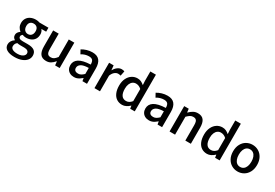

<svg xmlns="http://www.w3.org/2000/svg" viewBox="56 -1849 4592 3209"><g transform="rotate(30 2352.0 -244.5)"><path d="M122.1 -194.3V-198.2Q94.2 -219.7 75.7 -253.2Q57.1 -286.6 57.1 -328.6Q57.1 -384.3 82.5 -423.3Q107.9 -462.4 151.4 -482.2Q194.8 -502 248.5 -502Q288.1 -502 320.8 -489.7H494.1V-413.1H401.9Q416 -397.9 424.8 -375Q433.6 -352.1 433.6 -325.2Q433.6 -271 409.9 -233.2Q386.2 -195.3 344.2 -176.3Q302.2 -157.2 248.5 -157.2Q214.4 -157.2 180.7 -171.4Q166.5 -158.7 160.6 -150.1Q154.8 -141.6 154.8 -125.5Q154.8 -102.5 173.6 -90.6Q192.4 -78.6 236.3 -78.6H331.5Q418.5 -78.6 460.4 -47.4Q502.4 -16.1 502.4 47.4Q502.4 95.2 471.4 134.3Q440.4 173.3 381.8 196.3Q323.2 219.2 244.1 219.2Q147.5 219.2 94.2 186.3Q41 153.3 41 89.8Q41 57.1 59.8 25.6Q78.6 -5.9 111.8 -25.9V-29.8Q90.8 -43.5 79.3 -61.5Q67.9 -79.6 67.9 -107.4Q67.9 -134.3 83 -156.2Q98.1 -178.2 122.1 -194.3ZM158.7 -328.6Q158.7 -295.4 170.7 -272.2Q182.6 -249 202.9 -237.1Q223.1 -225.1 248.5 -225.1Q273.9 -225.1 294.2 -236.8Q314.5 -248.5 326.4 -271.7Q338.4 -294.9 338.4 -328.6Q338.4 -377 314.2 -401.9Q290 -426.8 248.5 -426.8Q207 -426.8 182.9 -402.1Q158.7 -377.4 158.7 -328.6ZM310.1 0H238.3Q199.7 0 172.9 -6.8Q151.9 8.8 142.1 28.8Q132.3 48.8 132.3 74.2Q132.3 109.4 165.8 128.7Q199.2 147.9 260.7 147.9Q302.2 147.9 333.7 136.5Q365.2 125 382.3 105.7Q399.4 86.4 399.4 64Q399.4 33.7 376.2 16.8Q353 0 310.1 0Z M772.5 -79.6Q807.1 -79.6 831.3 -95.7Q855.5 -111.8 886.7 -151.4V-489.7H993.7V0H905.8L897.5 -73.2H894Q858.4 -30.8 821.8 -9.3Q785.2 12.2 735.8 12.2Q656.7 12.2 620.8 -36.4Q585 -85 585 -180.7V-489.7H692.4V-194.8Q692.4 -152.3 700.2 -127.4Q708 -102.5 725.3 -91.1Q742.7 -79.6 772.5 -79.6Z M1179.2 -372.1 1139.2 -444.3Q1180.7 -470.2 1232.9 -486.1Q1285.2 -502 1340.8 -502Q1432.6 -502 1476.8 -449.2Q1521 -396.5 1521 -292.5V0H1433.1L1424.3 -55.2H1421.9Q1395 -32.7 1374 -18.8Q1353 -4.9 1327.9 3.7Q1302.7 12.2 1272 12.2Q1227.5 12.2 1193.6 -5.9Q1159.7 -23.9 1141.1 -56.6Q1122.6 -89.4 1122.6 -131.8Q1122.6 -212.9 1193.4 -258.3Q1264.2 -303.7 1414.1 -309.6Q1414.1 -364.7 1393.3 -389.9Q1372.6 -415 1321.3 -415Q1283.7 -415 1247.6 -403.8Q1211.4 -392.6 1179.2 -372.1ZM1414.1 -244.6Q1312 -241.7 1269 -212.9Q1226.1 -184.1 1226.1 -139.2Q1226.1 -105.5 1246.8 -88.9Q1267.6 -72.3 1303.7 -72.3Q1333.5 -72.3 1358.9 -85.9Q1384.3 -99.6 1414.1 -128.4Z M1764.6 -402.3Q1790 -449.2 1826.7 -475.6Q1863.3 -502 1903.3 -502Q1920.9 -502 1933.6 -499.5Q1946.3 -497.1 1958 -491.7L1939 -398.9Q1924.8 -402.8 1914.1 -404.8Q1903.3 -406.7 1889.2 -406.7Q1856.4 -406.7 1824.5 -381.3Q1792.5 -356 1771.5 -302.7V0H1665V-489.7H1752.4L1760.7 -402.3Z M2335 -527.8V-708H2442.4V0H2354.5L2346.2 -54.2H2343.3Q2313 -24.4 2276.4 -6.1Q2239.7 12.2 2201.7 12.2Q2140.6 12.2 2095.2 -17.6Q2049.8 -47.4 2024.9 -105.2Q2000 -163.1 2000 -245.1Q2000 -324.2 2028.3 -382.3Q2056.6 -440.4 2104.5 -471.2Q2152.3 -502 2209 -502Q2248 -502 2277.6 -488.5Q2307.1 -475.1 2339.8 -447.3ZM2335 -369.6Q2309.6 -393.1 2283.9 -403.3Q2258.3 -413.6 2230.5 -413.6Q2195.8 -413.6 2168.2 -394Q2140.6 -374.5 2125 -336.7Q2109.4 -298.8 2109.4 -246.6Q2109.4 -162.6 2139.4 -119.6Q2169.4 -76.7 2227.5 -76.7Q2257.8 -76.7 2283.7 -90.8Q2309.6 -105 2335 -135.3Z M2628.4 -372.1 2588.4 -444.3Q2629.9 -470.2 2682.1 -486.1Q2734.4 -502 2790 -502Q2881.8 -502 2926 -449.2Q2970.2 -396.5 2970.2 -292.5V0H2882.3L2873.5 -55.2H2871.1Q2844.2 -32.7 2823.2 -18.8Q2802.2 -4.9 2777.1 3.7Q2752 12.2 2721.2 12.2Q2676.8 12.2 2642.8 -5.9Q2608.9 -23.9 2590.3 -56.6Q2571.8 -89.4 2571.8 -131.8Q2571.8 -212.9 2642.6 -258.3Q2713.4 -303.7 2863.3 -309.6Q2863.3 -364.7 2842.5 -389.9Q2821.8 -415 2770.5 -415Q2732.9 -415 2696.8 -403.8Q2660.6 -392.6 2628.4 -372.1ZM2863.3 -244.6Q2761.2 -241.7 2718.3 -212.9Q2675.3 -184.1 2675.3 -139.2Q2675.3 -105.5 2696 -88.9Q2716.8 -72.3 2752.9 -72.3Q2782.7 -72.3 2808.1 -85.9Q2833.5 -99.6 2863.3 -128.4Z M3213.9 -422.4Q3251.5 -460 3289.8 -481Q3328.1 -502 3375 -502Q3453.1 -502 3489.3 -453.6Q3525.4 -405.3 3525.4 -309.6V0H3418.5V-295.4Q3418.5 -337.9 3410.6 -362.8Q3402.8 -387.7 3385.5 -398.9Q3368.2 -410.2 3338.4 -410.2Q3306.6 -410.2 3281 -395Q3255.4 -379.9 3220.7 -345.7V0H3114.3V-489.7H3201.7L3210 -422.4Z M3973.6 -527.8V-708H4081.1V0H3993.2L3984.9 -54.2H3981.9Q3951.7 -24.4 3915 -6.1Q3878.4 12.2 3840.3 12.2Q3779.3 12.2 3733.9 -17.6Q3688.5 -47.4 3663.6 -105.2Q3638.7 -163.1 3638.7 -245.1Q3638.7 -324.2 3667 -382.3Q3695.3 -440.4 3743.2 -471.2Q3791 -502 3847.7 -502Q3886.7 -502 3916.3 -488.5Q3945.8 -475.1 3978.5 -447.3ZM3973.6 -369.6Q3948.2 -393.1 3922.6 -403.3Q3897 -413.6 3869.1 -413.6Q3834.5 -413.6 3806.9 -394Q3779.3 -374.5 3763.7 -336.7Q3748 -298.8 3748 -246.6Q3748 -162.6 3778.1 -119.6Q3808.1 -76.7 3866.2 -76.7Q3896.5 -76.7 3922.4 -90.8Q3948.2 -105 3973.6 -135.3Z M4430.2 12.2Q4367.2 12.2 4314.5 -18.3Q4261.7 -48.8 4230.5 -107.2Q4199.2 -165.5 4199.2 -245.1Q4199.2 -325.2 4230.5 -383.3Q4261.7 -441.4 4314.5 -471.7Q4367.2 -502 4430.2 -502Q4493.2 -502 4545.9 -471.7Q4598.6 -441.4 4630.1 -383.3Q4661.6 -325.2 4661.6 -245.1Q4661.6 -165.5 4630.1 -107.2Q4598.6 -48.8 4545.9 -18.3Q4493.2 12.2 4430.2 12.2ZM4430.2 -414.6Q4392.6 -414.6 4365.5 -393.8Q4338.4 -373 4324 -335Q4309.6 -296.9 4309.6 -245.1Q4309.6 -193.8 4324 -155.5Q4338.4 -117.2 4365.5 -96.4Q4392.6 -75.7 4430.2 -75.7Q4468.3 -75.7 4495.6 -96.4Q4522.9 -117.2 4537.4 -155.5Q4551.8 -193.8 4551.8 -245.1Q4551.8 -296.9 4537.4 -335Q4522.9 -373 4495.6 -393.8Q4468.3 -414.6 4430.2 -414.6Z"/></g></svg>

Font: Varta
Style: Bold
Weight: 700
Designer: Joana Correia, Viktoriya Grabowska, Eben Sorkin
Foundry: Sorkin Type
Version: Version 1.002; ttfautohint (v1.3) -l 8 -r 24 -G 200 -x 12 -H